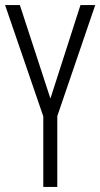

<svg xmlns="http://www.w3.org/2000/svg" viewBox="-20 -785 394 754"><path d="M178 -398 58 -765H0L150 -328V-51H205V-329L354 -765H296Z"/></svg>

Font: Noto Sans Tamil UI ExtraCondensed Light
Style: Regular
Weight: 300
Width: 2
Designer: Jelle Bosma - Monotype Design Team
Foundry: Monotype Imaging Inc.
Version: Version 2.004